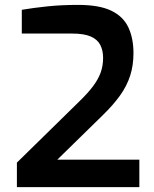

<svg xmlns="http://www.w3.org/2000/svg" viewBox="-20 -764 629 784"><path d="M49 0V-100L305 -351Q339 -384 360 -412Q381 -440 391 -467.5Q401 -495 401 -528Q401 -558 389.5 -580.5Q378 -603 350.5 -615Q323 -627 274 -627H69V-724Q116 -732 173.5 -738Q231 -744 299 -744Q385 -744 434 -720.5Q483 -697 504 -652.5Q525 -608 525 -547Q525 -497 511.5 -455Q498 -413 470.5 -374.5Q443 -336 401 -295L214 -112H549V0Z"/></svg>

Font: Exo Thin SemiBold
Style: Regular
Weight: 600
Version: Version 2.000